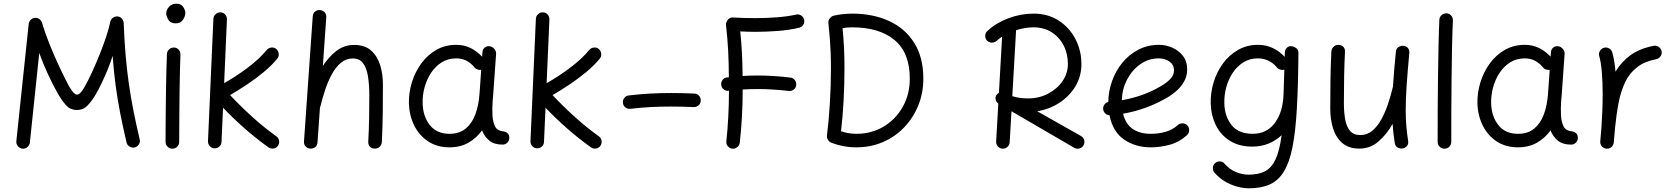

<svg xmlns="http://www.w3.org/2000/svg" viewBox="-20 -768 9061 1039"><path d="M101.1 36.6Q86.4 34.7 76.7 22.7Q66.9 10.7 68.4 -3.9L135.3 -638.7Q137.2 -654.3 150.1 -664.1Q163.1 -673.8 178.7 -670.9Q189.9 -668.9 197.5 -660.9Q205.1 -652.8 207.5 -644.5Q223.6 -589.4 249 -526.4Q274.4 -463.4 302.2 -404.3Q330.1 -345.2 353.5 -301.3Q379.9 -255.9 396.5 -255.9Q404.8 -255.9 414.6 -265.1Q424.3 -274.4 437 -296.4Q457 -331.5 478.5 -378.4Q500 -425.3 520 -475.3Q540 -525.4 555.2 -571.3Q570.3 -617.2 576.7 -649.9Q580.1 -665.5 594 -673.8Q607.9 -682.1 623 -677.7Q635.7 -674.3 642.3 -663.6Q648.9 -652.8 649.4 -644Q652.8 -550.3 659.7 -470.2Q666.5 -390.1 677 -316.7Q687.5 -243.2 702.1 -169.2Q716.8 -95.2 735.8 -14.2Q739.7 0.5 731.4 13.4Q723.1 26.4 708.5 29.8Q693.8 33.2 680.9 25.1Q668 17.1 664.6 2.4Q645.5 -79.1 630.9 -153.3Q616.2 -227.5 606 -303.7Q595.7 -379.9 589.4 -465.8Q579.1 -432.6 563.7 -394.5Q548.3 -356.4 531 -320.1Q513.7 -283.7 496.6 -254.9Q477.5 -222.2 454.3 -197.5Q431.2 -172.9 396.5 -172.9Q358.4 -172.9 334.5 -201.7Q310.5 -230.5 292 -263.2Q268.1 -305.2 240.2 -365Q212.4 -424.8 192.4 -481.4L141.6 3.9Q139.6 18.6 127.9 28.3Q116.2 38.1 101.1 36.6Z M879.4 -694.8Q879.4 -714.8 895 -731.4Q910.6 -748 934.1 -748Q960.4 -748 971.7 -730.2Q982.9 -712.4 982.9 -698.2Q982.9 -679.2 969.5 -660.4Q956.1 -641.6 931.6 -641.6Q902.3 -641.6 890.9 -661.4Q879.4 -681.2 879.4 -694.8ZM921.9 -510.7Q937 -510.3 947 -499Q957 -487.8 956.5 -472.2Q955.1 -438.5 953.9 -390.1Q952.6 -341.8 951.9 -286.9Q951.2 -231.9 950.7 -177.7Q950.2 -123.5 950 -77.1Q949.7 -30.8 949.7 0Q949.7 15.1 939 25.9Q928.2 36.6 912.6 36.6Q897.5 36.6 886.7 25.9Q876 15.1 876 0Q876 -30.8 876.2 -77.4Q876.5 -124 877 -178.5Q877.4 -232.9 878.4 -288.1Q879.4 -343.3 880.6 -392.1Q881.8 -440.9 883.3 -476.1Q884.3 -491.2 895.5 -501.2Q906.7 -511.2 921.9 -510.7Z M1483.9 21Q1475.6 33.2 1460.4 35.6Q1445.3 38.1 1432.6 29.3Q1367.7 -17.1 1304.9 -72Q1242.2 -127 1187 -185.1L1178.7 0Q1178.2 15.1 1167 25.1Q1155.8 35.2 1140.1 34.7Q1125 33.7 1115 22.5Q1105 11.2 1105.5 -3.9L1134.8 -666.5Q1135.7 -681.6 1147 -691.7Q1158.2 -701.7 1173.3 -701.2Q1188.5 -700.7 1198.5 -689.5Q1208.5 -678.2 1208 -662.6L1192.9 -317.9Q1256.8 -354 1319.8 -401.1Q1382.8 -448.2 1423.3 -497.6Q1433.1 -508.8 1448.2 -510.7Q1463.4 -512.7 1475.1 -502.9Q1486.3 -493.2 1488.3 -477.8Q1490.2 -462.4 1480.5 -450.7Q1450.2 -413.6 1407.5 -378.2Q1364.7 -342.8 1317.6 -311.3Q1270.5 -279.8 1225.1 -253.4Q1281.7 -192.9 1346.4 -134.5Q1411.1 -76.2 1475.6 -30.3Q1487.8 -21.5 1490.2 -6.6Q1492.7 8.3 1483.9 21Z M1658.7 36.1Q1645 35.2 1634.5 25.1Q1624 15.1 1625 -2.4L1672.4 -679.2Q1673.8 -697.3 1685.8 -706.1Q1697.8 -714.8 1711.9 -713.4Q1725.6 -712.4 1736.1 -702.4Q1746.6 -692.4 1745.6 -674.3L1727.1 -411.1Q1758.3 -460 1800.3 -492.4Q1842.3 -524.9 1897 -524.9Q1953.6 -524.9 1987.5 -495.1Q2021.5 -465.3 2036.9 -416.5Q2052.2 -367.7 2052.2 -310.5Q2052.2 -234.4 2051.3 -157.7Q2050.3 -81.1 2046.4 0.5Q2045.9 14.2 2035.9 25.1Q2025.9 36.1 2008.8 36.1Q1990.7 36.1 1981.4 25.4Q1972.2 14.6 1972.7 0Q1976.6 -69.8 1977.5 -130.4Q1978.5 -190.9 1978.5 -251.5Q1978.5 -308.6 1971.4 -354Q1964.4 -399.4 1945.1 -425.5Q1925.8 -451.7 1889.2 -451.7Q1852.5 -451.7 1824.7 -428.2Q1796.9 -404.8 1775.9 -366.5Q1754.9 -328.1 1739.7 -282.2Q1724.6 -236.3 1713.4 -190.9Q1712.9 -187.5 1711.4 -185.1L1698.2 2.4Q1696.8 20.5 1684.8 28.8Q1672.9 37.1 1658.7 36.1Z M2699.7 14.6Q2654.8 14.6 2628.2 -6.8Q2601.6 -28.3 2588.4 -62.5Q2558.6 -20.5 2514.6 4.4Q2470.7 29.3 2412.1 29.3Q2346.2 29.3 2297.6 -2.4Q2249 -34.2 2221.9 -88.1Q2194.8 -142.1 2192.9 -207.5Q2191.4 -265.6 2208.7 -322Q2226.1 -378.4 2259.5 -424.3Q2293 -470.2 2340.8 -497.8Q2388.7 -525.4 2448.7 -525.4Q2492.2 -525.4 2526.6 -508.1Q2561 -490.7 2588.9 -461.4L2590.8 -486.3Q2591.8 -501.5 2603.3 -510.7Q2614.7 -520 2629.9 -517.6Q2644.5 -515.6 2655 -503.4Q2665.5 -491.2 2664.6 -476.6L2648.4 -248.5Q2647.5 -235.4 2646 -222.2Q2644.5 -202.6 2644.3 -181.4Q2644 -160.2 2645 -143.1Q2647 -108.9 2658.9 -84Q2670.9 -59.1 2709.5 -56.6Q2719.2 -54.2 2727.5 -46.1Q2735.8 -38.1 2736.3 -22Q2736.3 -6.8 2725.6 3.9Q2714.8 14.6 2699.7 14.6ZM2412.6 -43.9Q2466.3 -43.9 2500.5 -72.5Q2534.7 -101.1 2552.5 -149.7Q2570.3 -198.2 2574.7 -258.3L2584 -390.1Q2573.2 -388.2 2562.3 -392.6Q2551.3 -397 2544.9 -406.7Q2528.3 -426.3 2504.4 -439.2Q2480.5 -452.1 2448.7 -452.1Q2404.8 -452.1 2370.4 -430.7Q2335.9 -409.2 2312.5 -373.5Q2289.1 -337.9 2277.3 -294.4Q2265.6 -251 2267.1 -206.5Q2269.5 -136.7 2306.6 -90.3Q2343.8 -43.9 2412.6 -43.9Z M3229 21Q3220.7 33.2 3205.6 35.6Q3190.4 38.1 3177.7 29.3Q3112.8 -17.1 3050 -72Q2987.3 -127 2932.1 -185.1L2923.8 0Q2923.3 15.1 2912.1 25.1Q2900.9 35.2 2885.3 34.7Q2870.1 33.7 2860.1 22.5Q2850.1 11.2 2850.6 -3.9L2879.9 -666.5Q2880.9 -681.6 2892.1 -691.7Q2903.3 -701.7 2918.5 -701.2Q2933.6 -700.7 2943.6 -689.5Q2953.6 -678.2 2953.1 -662.6L2938 -317.9Q3002 -354 3064.9 -401.1Q3127.9 -448.2 3168.5 -497.6Q3178.2 -508.8 3193.4 -510.7Q3208.5 -512.7 3220.2 -502.9Q3231.4 -493.2 3233.4 -477.8Q3235.4 -462.4 3225.6 -450.7Q3195.3 -413.6 3152.6 -378.2Q3109.9 -342.8 3062.7 -311.3Q3015.6 -279.8 2970.2 -253.4Q3026.9 -192.9 3091.6 -134.5Q3156.2 -76.2 3220.7 -30.3Q3232.9 -21.5 3235.4 -6.6Q3237.8 8.3 3229 21Z M3351.1 -210.9Q3349.1 -225.6 3358.4 -237.8Q3367.7 -250 3382.8 -251.5Q3441.9 -258.8 3498.3 -261.7Q3554.7 -264.6 3610.8 -264.6Q3673.8 -264.6 3737.3 -261.7Q3752.4 -261.2 3762.7 -250Q3772.9 -238.8 3772 -223.1Q3771.5 -208 3760.3 -198Q3749 -188 3733.4 -188.5Q3671.4 -191.4 3610.8 -191.4Q3556.2 -191.4 3502.2 -188.7Q3448.2 -186 3391.6 -179.2Q3377 -177.2 3364.7 -186.5Q3352.5 -195.8 3351.1 -210.9Z M3882.8 -308.6Q3880.9 -323.2 3890.1 -335.4Q3899.4 -347.7 3914.6 -349.1Q3919.4 -349.6 3924.3 -350.1Q3923.8 -426.3 3920.4 -493.4Q3917 -560.5 3908.7 -632.3Q3907.2 -643.6 3917 -658.9Q3926.8 -674.3 3946.8 -673.3Q3977.1 -671.4 4007.6 -670.7Q4038.1 -669.9 4068.4 -669.9Q4125 -669.9 4183.6 -674.3Q4242.2 -678.7 4287.6 -689Q4302.2 -692.4 4315.2 -684.3Q4328.1 -676.3 4331.5 -661.6Q4335 -647 4326.9 -634Q4318.8 -621.1 4304.2 -617.7Q4251.5 -605.5 4189.7 -600.6Q4127.9 -595.7 4068.4 -595.7Q4047.4 -595.7 4026.6 -596.4Q4005.9 -597.2 3985.8 -598.1Q3992.2 -537.1 3995.1 -478.8Q3998 -420.4 3998.5 -356.9Q4039.1 -359.4 4079.6 -359.4Q4167 -359.4 4256.8 -348.1Q4272 -346.7 4281.2 -334.5Q4290.5 -322.3 4288.6 -307.6Q4287.1 -292.5 4274.9 -283.2Q4262.7 -273.9 4248 -275.9Q4206.1 -280.8 4163.8 -283.4Q4121.6 -286.1 4079.6 -286.1Q4040.5 -286.1 3999 -283.7Q3999 -207.5 3994.9 -135Q3990.7 -62.5 3983.4 3.9Q3981.4 18.6 3969.5 28.3Q3957.5 38.1 3942.9 36.6Q3927.7 34.7 3918.2 22.7Q3908.7 10.7 3910.6 -3.9Q3924.3 -129.9 3924.8 -276.9Q3924.3 -276.9 3923.3 -276.9Q3908.7 -274.9 3896.5 -284.2Q3884.3 -293.5 3882.8 -308.6Z M4491.2 -683.1Q4541.5 -694.3 4591.8 -694.3Q4703.1 -694.3 4790 -654.8Q4877 -615.2 4926.8 -536.9Q4976.6 -458.5 4976.6 -342.3Q4976.6 -264.6 4949.2 -197.3Q4921.9 -129.9 4873 -78.9Q4824.2 -27.8 4758.1 0.7Q4691.9 29.3 4614.3 29.3Q4542.5 29.3 4478 3.9Q4465.8 -1 4459.7 -12.5Q4453.6 -23.9 4455.1 -35.2Q4465.3 -116.2 4470.9 -211.4Q4476.6 -306.6 4476.6 -396Q4476.6 -444.3 4475.1 -482.4Q4473.6 -520.5 4470.7 -558.3Q4467.8 -596.2 4462.9 -643.1Q4461.4 -657.7 4470.7 -668.9Q4480 -680.2 4491.2 -683.1ZM4539.6 -615.2Q4544.9 -557.6 4547.4 -508.5Q4549.8 -459.5 4549.8 -396Q4549.8 -312 4545.2 -224.6Q4540.5 -137.2 4531.2 -57.6Q4572.3 -43.9 4614.3 -43.9Q4696.8 -43.9 4762.2 -83.3Q4827.6 -122.6 4865.5 -190.2Q4903.3 -257.8 4903.3 -342.3Q4903.3 -482.9 4820.6 -551.5Q4737.8 -620.1 4591.8 -620.1Q4578.6 -620.1 4565.7 -619.1Q4552.7 -618.2 4539.6 -615.2Z M5371.6 -252.9Q5376.5 -261.2 5385.7 -266.1L5402.8 -569.8Q5384.8 -558.1 5371.6 -545.4Q5359.4 -536.6 5344.5 -537.6Q5329.6 -538.6 5319.8 -549.8Q5310.5 -561 5311.5 -576.7Q5312.5 -592.3 5324.7 -601.6Q5369.6 -643.6 5436.3 -668.9Q5502.9 -694.3 5573.2 -694.3Q5650.4 -694.3 5708.5 -657Q5766.6 -619.6 5799.3 -557.4Q5832 -495.1 5832 -420.9Q5832 -355 5799.6 -301Q5767.1 -247.1 5712.6 -211.7Q5658.2 -176.3 5592.8 -166L5830.1 -31.7Q5843.3 -24.4 5847.2 -9.5Q5851.1 5.4 5843.3 18.6Q5835.9 31.2 5820.8 35.4Q5805.7 39.6 5793 31.7L5453.6 -166L5443.8 2Q5442.9 17.1 5431.6 27.1Q5420.4 37.1 5405.3 36.6Q5390.1 35.6 5380.1 24.4Q5370.1 13.2 5370.6 -2L5382.3 -207.5Q5371.6 -214.8 5368.2 -228Q5364.7 -241.2 5371.6 -252.9ZM5573.2 -620.1Q5549.8 -620.1 5525.6 -616Q5501.5 -611.8 5478.5 -604.5L5458 -247.6Q5479.5 -240.7 5501.2 -238Q5522.9 -235.4 5543 -235.4Q5603 -235.4 5652.1 -261.2Q5701.2 -287.1 5730 -329.3Q5758.8 -371.6 5758.8 -420.9Q5758.8 -478 5735.1 -523.2Q5711.4 -568.4 5669.7 -594.2Q5627.9 -620.1 5573.2 -620.1Z M6403.3 -36.6Q6360.4 2 6309.1 15.6Q6257.8 29.3 6207 29.3Q6125.5 29.3 6064 -12Q6002.4 -53.2 5983.9 -144.5Q5970.2 -145 5960.4 -154.8Q5950.7 -164.6 5949.7 -178.2Q5948.7 -191.9 5956.8 -202.6Q5964.8 -213.4 5977.5 -216.3Q5978 -273.4 5997.6 -328.6Q6017.1 -383.8 6053.2 -428.2Q6089.4 -472.7 6139.9 -499Q6190.4 -525.4 6252.4 -525.4Q6288.1 -525.4 6323 -510.5Q6357.9 -495.6 6381.1 -466.1Q6404.3 -436.5 6404.3 -393.1Q6404.3 -354.5 6386.5 -324.7Q6368.7 -294.9 6344.7 -274.7Q6320.8 -254.4 6302.7 -243.7Q6187 -174.8 6057.6 -152.8Q6071.3 -95.7 6110.1 -69.8Q6148.9 -43.9 6207 -43.9Q6250.5 -43.9 6288.3 -54.9Q6326.2 -65.9 6353.5 -91.3Q6364.7 -101.1 6380.1 -100.6Q6395.5 -100.1 6405.8 -88.9Q6415.5 -77.6 6415 -62.3Q6414.6 -46.9 6403.3 -36.6ZM6250.5 -452.1Q6195.8 -452.1 6151.1 -420.7Q6106.4 -389.2 6079.3 -337.6Q6052.2 -286.1 6050.8 -225.6Q6107.9 -235.4 6161.6 -254.6Q6215.3 -273.9 6262.7 -302.2Q6293 -319.8 6313 -340.6Q6333 -361.3 6333 -387.7Q6333 -417.5 6308.8 -434.8Q6284.7 -452.1 6250.5 -452.1Z M6965.8 -518.1Q6967.8 -518.1 6969.7 -517.6Q6970.7 -517.6 6971.7 -517.6Q6977.1 -517.1 6981.9 -514.6Q7006.3 -504.9 7006.3 -482.4V-481.4Q7006.3 -479 7006.3 -476.6V-474.6Q7004.9 -302.7 6997.8 -178.7Q6990.7 -54.7 6974.1 28.6Q6957.5 111.8 6927.5 160.6Q6897.5 209.5 6851.1 230.2Q6804.7 251 6737.8 251Q6690.4 251 6640.4 230Q6590.3 209 6553.2 168Q6543 156.7 6543.2 141.4Q6543.5 126 6554.2 115.7Q6565.4 105 6581.3 105.5Q6597.2 106 6606 117.2Q6632.8 148.4 6668 162.8Q6703.1 177.2 6735.8 177.2Q6790 177.2 6825.7 158.7Q6861.3 140.1 6882.8 93.8Q6904.3 47.4 6915.5 -36.6Q6884.8 -7.3 6844.7 9Q6804.7 25.4 6756.8 25.4Q6686.5 25.4 6636.7 -5.4Q6586.9 -36.1 6560.3 -89.1Q6533.7 -142.1 6531.7 -207.5Q6530.3 -265.6 6547.4 -322.3Q6564.5 -378.9 6598.1 -424.8Q6631.8 -470.7 6679.9 -498Q6728 -525.4 6787.6 -525.4Q6830.6 -525.4 6866.9 -508.3Q6903.3 -491.2 6932.1 -460.4L6933.1 -486.3Q6934.1 -500.5 6944.3 -509.8Q6953.1 -518.6 6965.8 -518.1ZM6759.3 -43.9Q6835 -43.9 6878.9 -103Q6922.9 -162.1 6925.8 -258.3L6930.2 -391.1Q6918.5 -387.7 6906 -392.1Q6893.6 -396.5 6886.7 -406.7Q6871.1 -425.8 6845 -439Q6818.8 -452.1 6787.1 -452.1Q6743.2 -452.1 6709 -430.9Q6674.8 -409.7 6651.1 -374.3Q6627.4 -338.9 6615.7 -295.2Q6604 -251.5 6605.5 -206.5Q6607.9 -136.2 6645.5 -90.1Q6683.1 -43.9 6759.3 -43.9Z M7606.4 -481.4Q7596.7 -377 7591.8 -303.2Q7586.9 -229.5 7586.9 -172.9Q7586.9 -125.5 7590.3 -85.7Q7593.8 -45.9 7600.1 -5.4Q7602.5 11.2 7594.2 21.5Q7585.9 31.7 7573.2 34.7Q7559.1 38.1 7544.7 31Q7530.3 23.9 7527.8 5.9Q7523.4 -20 7520.5 -45.4Q7517.6 -70.8 7516.1 -97.7Q7484.4 -41.5 7439.9 -2.7Q7395.5 36.1 7336.4 36.1Q7278.8 36.1 7244.1 6.3Q7209.5 -23.4 7194.1 -72.3Q7178.7 -121.1 7178.7 -178.2Q7178.7 -254.4 7179.7 -331.1Q7180.7 -407.7 7184.6 -489.3Q7185.5 -502.9 7195.3 -513.9Q7205.1 -524.9 7222.2 -524.9Q7240.2 -524.9 7249.8 -514.2Q7259.3 -503.4 7258.3 -488.8Q7254.9 -419.4 7253.7 -355.2Q7252.4 -291 7252.4 -209.5Q7252.4 -160.2 7259.5 -121.1Q7266.6 -82 7285.9 -59.6Q7305.2 -37.1 7341.8 -37.1Q7378.4 -37.1 7406.2 -60.5Q7434.1 -84 7455.1 -122.3Q7476.1 -160.6 7491.5 -206.5Q7506.8 -252.4 7517.6 -297.9Q7518.1 -299.3 7518.1 -300.3Q7520.5 -340.3 7524.4 -387Q7528.3 -433.6 7533.7 -488.3Q7535.6 -505.9 7548.3 -513.7Q7561 -521.5 7574.7 -520Q7587.9 -519 7597.9 -509.3Q7607.9 -499.5 7606.4 -481.4Z M7807.6 -695.8Q7822.8 -695.3 7832.8 -684.1Q7842.8 -672.9 7842.3 -657.2Q7839.4 -595.2 7837.6 -512.5Q7835.9 -429.7 7835 -338.6Q7834 -247.6 7833.7 -159.9Q7833.5 -72.3 7833.5 0Q7833.5 15.1 7822.8 25.9Q7812 36.6 7796.4 36.6Q7781.2 36.6 7770.5 25.9Q7759.8 15.1 7759.8 0Q7759.8 -72.3 7760 -160.2Q7760.3 -248 7761.5 -339.4Q7762.7 -430.7 7764.4 -514.2Q7766.1 -597.7 7769 -661.1Q7770 -676.3 7781.2 -686.3Q7792.5 -696.3 7807.6 -695.8Z M8481.9 14.6Q8437 14.6 8410.4 -6.8Q8383.8 -28.3 8370.6 -62.5Q8340.8 -20.5 8296.9 4.4Q8252.9 29.3 8194.3 29.3Q8128.4 29.3 8079.8 -2.4Q8031.2 -34.2 8004.2 -88.1Q7977.1 -142.1 7975.1 -207.5Q7973.6 -265.6 7991 -322Q8008.3 -378.4 8041.7 -424.3Q8075.2 -470.2 8123 -497.8Q8170.9 -525.4 8231 -525.4Q8274.4 -525.4 8308.8 -508.1Q8343.3 -490.7 8371.1 -461.4L8373 -486.3Q8374 -501.5 8385.5 -510.7Q8397 -520 8412.1 -517.6Q8426.8 -515.6 8437.3 -503.4Q8447.8 -491.2 8446.8 -476.6L8430.7 -248.5Q8429.7 -235.4 8428.2 -222.2Q8426.8 -202.6 8426.5 -181.4Q8426.3 -160.2 8427.2 -143.1Q8429.2 -108.9 8441.2 -84Q8453.1 -59.1 8491.7 -56.6Q8501.5 -54.2 8509.8 -46.1Q8518.1 -38.1 8518.6 -22Q8518.6 -6.8 8507.8 3.9Q8497.1 14.6 8481.9 14.6ZM8194.8 -43.9Q8248.5 -43.9 8282.7 -72.5Q8316.9 -101.1 8334.7 -149.7Q8352.5 -198.2 8356.9 -258.3L8366.2 -390.1Q8355.5 -388.2 8344.5 -392.6Q8333.5 -397 8327.1 -406.7Q8310.5 -426.3 8286.6 -439.2Q8262.7 -452.1 8231 -452.1Q8187 -452.1 8152.6 -430.7Q8118.2 -409.2 8094.7 -373.5Q8071.3 -337.9 8059.6 -294.4Q8047.9 -251 8049.3 -206.5Q8051.8 -136.7 8088.9 -90.3Q8126 -43.9 8194.8 -43.9Z M8672.4 36.6Q8667.5 36.1 8663.1 34.2Q8663.1 34.2 8663.1 34.2Q8662.1 33.7 8661.6 33.7Q8644 25.9 8640.1 7.3Q8640.1 6.8 8640.1 6.3Q8640.1 6.3 8640.1 5.4Q8639.2 1 8639.6 -3.9Q8639.6 -5.9 8640.1 -7.3Q8641.6 -24.9 8643.1 -42.2Q8644.5 -59.6 8646 -76.7Q8648.9 -119.1 8650.9 -166.3Q8652.8 -213.4 8652.8 -259.8Q8652.8 -322.3 8648.2 -377.7Q8643.6 -433.1 8634.3 -463.9Q8629.9 -478 8637.5 -491.7Q8645 -505.4 8659.2 -509.3Q8673.3 -513.7 8687 -506.3Q8700.7 -499 8704.6 -484.9Q8710.9 -463.4 8715.3 -436.8Q8719.7 -410.2 8722.2 -379.9Q8752.4 -431.6 8802.2 -468.5Q8852.1 -505.4 8928.7 -520Q8943.4 -522.9 8956.1 -514.2Q8968.8 -505.4 8971.7 -490.7Q8974.6 -476.1 8965.8 -463.4Q8957 -450.7 8942.4 -447.8Q8878.9 -435.5 8838.4 -403.8Q8797.9 -372.1 8774.4 -323.2Q8751 -274.4 8738.8 -210.7Q8726.6 -147 8719.2 -70.8Q8716.3 -31.2 8712.9 3.9Q8712.4 8.8 8710.4 13.2Q8710.4 13.2 8710.4 13.2Q8710 14.2 8710 14.6Q8702.1 32.2 8683.6 36.1Q8683.1 36.1 8682.6 36.1Q8682.1 36.1 8681.6 36.1Q8677.2 37.1 8672.4 36.6Z"/></svg>

Font: Mikhak-FD Regular
Style: FD-Regular
Weight: 400
Designer: Amin Abedi
Version: Version 3.2